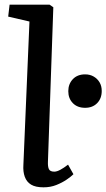

<svg xmlns="http://www.w3.org/2000/svg" viewBox="-20 -787 455 821"><path d="M106 -695 15 -716 21 -767H192L208 -756L185 -96Q184 -75 189 -64Q194 -53 212 -53Q223 -53 238 -61Q253 -69 271 -83L294 -42Q284 -32 265 -19Q246 -6 221 4Q196 14 166 14Q132 14 113 2.5Q94 -9 86 -31Q78 -53 80 -82ZM272 -397Q272 -428 291.5 -448.5Q311 -469 344 -469Q365 -469 381 -459.5Q397 -450 406 -434.5Q415 -419 415 -398Q415 -366 395.5 -346Q376 -326 344 -326Q311 -326 291.5 -346Q272 -366 272 -397Z"/></svg>

Font: Literata 18pt Medium
Style: Italic
Weight: 500
Italic angle: -2°
Designer: Latin by Veronika Burian and Jose Scaglione. Greek by Irene Vlachou. Cyrillic by Vera Evstafieva
Foundry: TypeTogether
Version: Version 3.103;gftools[0.9.29]